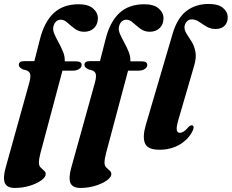

<svg xmlns="http://www.w3.org/2000/svg" viewBox="-42 -745 1170 970"><path d="M53 -417Q53 -436 79 -436H131.5L159 -543.5Q181 -633.5 229 -678.5Q277 -723.5 355.5 -723.5Q404 -723.5 428.2 -702.2Q452.5 -681 452.5 -652.5Q452.5 -622.5 433.5 -603.5Q414.5 -584.5 383 -584.5Q356 -584.5 335.8 -599.8Q315.5 -615 298.8 -630.2Q282 -645.5 265 -645.5Q250.5 -645.5 240.8 -635.8Q231 -626 227.5 -610Q224 -593 233 -572.5Q242 -552 254.8 -529Q267.5 -506 277 -482.2Q286.5 -458.5 285 -435H343Q370.5 -435 370.5 -417Q370.5 -405 358 -396.5Q345.5 -388 325.5 -388H273.5L162 30Q158 45.5 156.2 56.8Q154.5 68 154.5 76.5Q154.5 92 163 100.8Q171.5 109.5 180.2 116.8Q189 124 189 134.5Q189 150 166.5 166.2Q144 182.5 108.2 193.5Q72.5 204.5 33 204.5Q-7 204.5 -17.5 179.5Q-28 154.5 -13.5 102L105.5 -325.5Q115.5 -361 109 -375.2Q102.5 -389.5 76 -393.5Q62 -400 57.5 -405.5Q53 -411 53 -417ZM384.5 -417Q384.5 -436 410.5 -436H463L490.5 -543.5Q512.5 -633.5 560.5 -678.5Q608.5 -723.5 687 -723.5Q735.5 -723.5 759.8 -702.2Q784 -681 784 -652.5Q784 -622.5 765 -603.5Q746 -584.5 714.5 -584.5Q687.5 -584.5 667.2 -599.8Q647 -615 630.2 -630.2Q613.5 -645.5 596.5 -645.5Q582 -645.5 572.2 -635.8Q562.5 -626 559 -610Q555.5 -593 564.5 -572.5Q573.5 -552 586.2 -529Q599 -506 608.5 -482.2Q618 -458.5 616.5 -435H674.5Q702 -435 702 -417Q702 -405 689.5 -396.5Q677 -388 657 -388H605L493.5 30Q489.5 45.5 487.8 56.8Q486 68 486 76.5Q486 92 494.5 100.8Q503 109.5 511.8 116.8Q520.5 124 520.5 134.5Q520.5 150 498 166.2Q475.5 182.5 439.8 193.5Q404 204.5 364.5 204.5Q324.5 204.5 314 179.5Q303.5 154.5 318 102L437 -325.5Q447 -361 440.5 -375.2Q434 -389.5 407.5 -393.5Q393.5 -400 389 -405.5Q384.5 -411 384.5 -417ZM1012 -725Q1061 -725 1084.8 -704.8Q1108.5 -684.5 1108.5 -657Q1108.5 -631 1092.5 -614.8Q1076.5 -598.5 1047 -598.5Q1022 -598.5 1001.8 -610.5Q981.5 -622.5 963.8 -634.8Q946 -647 927 -647Q911 -647 900.8 -635.2Q890.5 -623.5 890 -607.5Q890 -590.5 901.5 -573.2Q913 -556 926.2 -534.5Q939.5 -513 945.2 -483.8Q951 -454.5 939 -413.5L860 -142.5Q848 -102 851.2 -88Q854.5 -74 866.5 -74Q876 -74 886.2 -80.5Q896.5 -87 910 -103Q922 -114.5 930 -111.5Q942.5 -106.5 930 -81.5Q910 -41 866 -14.8Q822 11.5 763 11.5Q703.5 11.5 690.2 -21.5Q677 -54.5 695 -115L830.5 -576Q854 -654.5 900.2 -689.8Q946.5 -725 1012 -725Z"/></svg>

Font: Fraunces 72pt
Style: Bold Italic
Weight: 700
Italic angle: -16°
Version: Version 1.000;[b76b70a41]